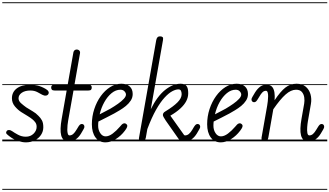

<svg xmlns="http://www.w3.org/2000/svg" viewBox="-25 -1250 2914 1698"><path d="M203 9Q174 9 135.8 -3Q97.5 -15 62 -42Q43.5 -55.5 34 -65.5Q24.5 -75.5 33.5 -89.5Q39 -100 54 -100Q69 -100 84 -89Q101 -76.5 133.8 -58.8Q166.5 -41 203 -41Q245 -41 272 -67.8Q299 -94.5 299 -128Q299 -151.5 287.8 -167.2Q276.5 -183 262 -194.5Q246.5 -207.5 221 -223.2Q195.5 -239 165 -257.5Q134.5 -276.5 107.5 -308.2Q80.5 -340 80.5 -380.5Q80.5 -435.5 123.2 -468Q166 -500.5 243.5 -500.5Q272 -500.5 304.8 -493.8Q337.5 -487 376.5 -465Q396.5 -454 403 -441.8Q409.5 -429.5 402 -417Q395.5 -406.5 381 -404.5Q366.5 -402.5 348.5 -412Q336 -419 307.8 -434.2Q279.5 -449.5 243.5 -449.5Q196.5 -449.5 167.8 -429.8Q139 -410 139 -380.5Q139 -356.5 161.5 -336.8Q184 -317 207 -300.5Q237.5 -280.5 264.8 -265.2Q292 -250 315 -225.5Q334 -207.5 346 -185.2Q358 -163 358 -124.5Q358 -88 338 -57.5Q318 -27 283 -9Q248 9 203 9ZM203 9Q174 9 135.8 -3Q97.5 -15 62 -42Q43.5 -55.5 34 -65.5Q24.5 -75.5 33.5 -89.5Q39 -100 54 -100Q69 -100 84 -89Q101 -76.5 133.8 -58.8Q166.5 -41 203 -41Q245 -41 272 -67.8Q299 -94.5 299 -128Q299 -151.5 287.8 -167.2Q276.5 -183 262 -194.5Q246.5 -207.5 221 -223.2Q195.5 -239 165 -257.5Q134.5 -276.5 107.5 -308.2Q80.5 -340 80.5 -380.5Q80.5 -435.5 123.2 -468Q166 -500.5 243.5 -500.5Q272 -500.5 304.8 -493.8Q337.5 -487 376.5 -465Q396.5 -454 403 -441.8Q409.5 -429.5 402 -417Q395.5 -406.5 381 -404.5Q366.5 -402.5 348.5 -412Q336 -419 307.8 -434.2Q279.5 -449.5 243.5 -449.5Q196.5 -449.5 167.8 -429.8Q139 -410 139 -380.5Q139 -356.5 161.5 -336.8Q184 -317 207 -300.5Q237.5 -280.5 264.8 -265.2Q292 -250 315 -225.5Q334 -207.5 346 -185.2Q358 -163 358 -124.5Q358 -88 338 -57.5Q318 -27 283 -9Q248 9 203 9ZM-5 420.5H442.5V428.5H-5ZM-5 -16H442.5V0H-5ZM-5 -505.5H442.5V-497.5H-5ZM-5 -1230H442.5V-1222H-5Z M579 0Q554 0 538.5 -13.5Q523 -27 516.2 -52.5Q509.5 -78 510.8 -114.8Q512 -151.5 520.5 -198.5L564.5 -449.5H459Q441 -449.5 434.2 -456.5Q427.5 -463.5 427.5 -475.5Q427.5 -487 433.8 -493.8Q440 -500.5 458.5 -500.5H573.5L624 -786.5Q626.5 -799.5 634.8 -805.8Q643 -812 653 -812Q662.5 -812 669.8 -808Q677 -804 680.8 -796.5Q684.5 -789 682.5 -778.5L633.5 -500.5H755.5Q774 -500.5 780.2 -493.8Q786.5 -487 786.5 -475.5Q786.5 -463.5 780.2 -456.5Q774 -449.5 755.5 -449.5H625L577.5 -182Q574.5 -165.5 572.2 -143.5Q570 -121.5 570.2 -100.8Q570.5 -80 575 -66.2Q579.5 -52.5 590 -52.5Q607.5 -52.5 622.2 -65Q637 -77.5 654 -106.5L662.5 -120.5Q672.5 -138.5 680.5 -146Q688.5 -153.5 698.5 -153.5Q708.5 -153.5 715 -147Q721.5 -140.5 721.5 -127.5Q721.5 -120 712 -104Q702.5 -88 691 -68Q669.5 -33 643 -16.5Q616.5 0 579 0ZM579 0Q554 0 538.5 -13.5Q523 -27 516.2 -52.5Q509.5 -78 510.8 -114.8Q512 -151.5 520.5 -198.5L564.5 -449.5H459Q441 -449.5 434.2 -456.5Q427.5 -463.5 427.5 -475.5Q427.5 -487 433.8 -493.8Q440 -500.5 458.5 -500.5H573.5L624 -786.5Q626.5 -799.5 634.8 -805.8Q643 -812 653 -812Q662.5 -812 669.8 -808Q677 -804 680.8 -796.5Q684.5 -789 682.5 -778.5L633.5 -500.5H755.5Q774 -500.5 780.2 -493.8Q786.5 -487 786.5 -475.5Q786.5 -463.5 780.2 -456.5Q774 -449.5 755.5 -449.5H625L577.5 -182Q574.5 -165.5 572.2 -143.5Q570 -121.5 570.2 -100.8Q570.5 -80 575 -66.2Q579.5 -52.5 590 -52.5Q607.5 -52.5 622.2 -65Q637 -77.5 654 -106.5L662.5 -120.5Q672.5 -138.5 680.5 -146Q688.5 -153.5 698.5 -153.5Q708.5 -153.5 715 -147Q721.5 -140.5 721.5 -127.5Q721.5 -120 712 -104Q702.5 -88 691 -68Q669.5 -33 643 -16.5Q616.5 0 579 0ZM432.5 420.5H752.5V428.5H432.5ZM432.5 -16H752.5V0H432.5ZM432.5 -505.5H752.5V-497.5H432.5ZM432.5 -1230H752.5V-1222H432.5Z M907.5 9Q851.5 9 819.5 -34.5Q787.5 -78 787.5 -151Q787.5 -221 808.8 -285.5Q830 -350 866.5 -400.5Q903 -451 949.8 -480.2Q996.5 -509.5 1048 -509.5Q1095 -509.5 1121.8 -485.5Q1148.5 -461.5 1148.5 -418.5Q1148.5 -387 1131.5 -360.8Q1114.5 -334.5 1088.5 -313.2Q1062.5 -292 1034.8 -275.5Q1007 -259 985 -246.5Q955.5 -230 914.2 -209.8Q873 -189.5 845 -175Q844 -166 843.5 -156.8Q843 -147.5 843 -138Q843 -100 862 -72Q881 -44 909 -44Q938.5 -44 971.2 -68.5Q1004 -93 1034.5 -128.5Q1054 -154 1067.2 -158Q1080.5 -162 1090 -154.5Q1097 -150 1099.8 -143.2Q1102.5 -136.5 1098.2 -124.8Q1094 -113 1079 -93.5Q1045.5 -49 999.2 -20Q953 9 907.5 9ZM856.5 -239Q878 -250.5 903.5 -263.5Q929 -276.5 951.5 -289Q987 -310 1018.5 -332.2Q1050 -354.5 1069.5 -375.5Q1089 -396.5 1089 -414Q1089 -428 1076 -442.2Q1063 -456.5 1039.5 -456.5Q999 -456.5 962.2 -426.5Q925.5 -396.5 897.8 -347Q870 -297.5 856.5 -239ZM907.5 9Q851.5 9 819.5 -34.5Q787.5 -78 787.5 -151Q787.5 -221 808.8 -285.5Q830 -350 866.5 -400.5Q903 -451 949.8 -480.2Q996.5 -509.5 1048 -509.5Q1095 -509.5 1121.8 -485.5Q1148.5 -461.5 1148.5 -418.5Q1148.5 -387 1131.5 -360.8Q1114.5 -334.5 1088.5 -313.2Q1062.5 -292 1034.8 -275.5Q1007 -259 985 -246.5Q955.5 -230 914.2 -209.8Q873 -189.5 845 -175Q844 -166 843.5 -156.8Q843 -147.5 843 -138Q843 -100 862 -72Q881 -44 909 -44Q938.5 -44 971.2 -68.5Q1004 -93 1034.5 -128.5Q1054 -154 1067.2 -158Q1080.5 -162 1090 -154.5Q1097 -150 1099.8 -143.2Q1102.5 -136.5 1098.2 -124.8Q1094 -113 1079 -93.5Q1045.5 -49 999.2 -20Q953 9 907.5 9ZM856.5 -239Q878 -250.5 903.5 -263.5Q929 -276.5 951.5 -289Q987 -310 1018.5 -332.2Q1050 -354.5 1069.5 -375.5Q1089 -396.5 1089 -414Q1089 -428 1076 -442.2Q1063 -456.5 1039.5 -456.5Q999 -456.5 962.2 -426.5Q925.5 -396.5 897.8 -347Q870 -297.5 856.5 -239ZM742.5 420.5H1163V428.5H742.5ZM742.5 -16H1163V0H742.5ZM742.5 -505.5H1163V-497.5H742.5ZM742.5 -1230H1163V-1222H742.5Z M1553.5 -23 1440.5 -184Q1428 -202.5 1421.8 -214.5Q1415.5 -226.5 1415.5 -233.5Q1415.5 -242 1420.5 -250.2Q1425.5 -258.5 1438.5 -265.5Q1509 -308.5 1545.2 -345.2Q1581.5 -382 1581.5 -417Q1581.5 -432.5 1576 -446Q1570.5 -459.5 1552.5 -459.5Q1529 -459.5 1497.8 -442.8Q1466.5 -426 1430 -386.5Q1393.5 -347 1355 -279Q1316.5 -211 1278 -108.5L1264.5 -32Q1261 -13.5 1251.2 -6.8Q1241.5 0 1225.5 0Q1218 0 1212.5 -3.2Q1207 -6.5 1204.8 -13Q1202.5 -19.5 1204 -29.5L1356.5 -894Q1359.5 -911 1367.5 -919.8Q1375.5 -928.5 1389.5 -928.5Q1405.5 -928.5 1412.8 -922Q1420 -915.5 1416.5 -896L1308.5 -284Q1365 -398 1434.2 -453.8Q1503.5 -509.5 1572.5 -509.5Q1590.5 -509.5 1605.8 -503.8Q1621 -498 1630.2 -480Q1639.5 -462 1639.5 -424Q1639.5 -389 1622 -355.5Q1604.5 -322 1569.5 -290Q1534.5 -258 1481.5 -227L1602 -57.5Q1605 -52.5 1612 -52.5Q1629.5 -52.5 1645.2 -65Q1661 -77.5 1678 -106.5L1686 -120.5Q1696.5 -138.5 1704.5 -146Q1712.5 -153.5 1722 -153.5Q1732 -153.5 1738.8 -147Q1745.5 -140.5 1745.5 -127.5Q1745.5 -120 1736 -104Q1726.5 -88 1715 -68Q1693 -33 1666.8 -16.5Q1640.5 0 1603 0Q1586.5 0 1574.2 -5.5Q1562 -11 1553.5 -23ZM1553.5 -23 1440.5 -184Q1428 -202.5 1421.8 -214.5Q1415.5 -226.5 1415.5 -233.5Q1415.5 -242 1420.5 -250.2Q1425.5 -258.5 1438.5 -265.5Q1509 -308.5 1545.2 -345.2Q1581.5 -382 1581.5 -417Q1581.5 -432.5 1576 -446Q1570.5 -459.5 1552.5 -459.5Q1529 -459.5 1497.8 -442.8Q1466.5 -426 1430 -386.5Q1393.5 -347 1355 -279Q1316.5 -211 1278 -108.5L1264.5 -32Q1261 -13.5 1251.2 -6.8Q1241.5 0 1225.5 0Q1218 0 1212.5 -3.2Q1207 -6.5 1204.8 -13Q1202.5 -19.5 1204 -29.5L1356.5 -894Q1359.5 -911 1367.5 -919.8Q1375.5 -928.5 1389.5 -928.5Q1405.5 -928.5 1412.8 -922Q1420 -915.5 1416.5 -896L1308.5 -284Q1365 -398 1434.2 -453.8Q1503.5 -509.5 1572.5 -509.5Q1590.5 -509.5 1605.8 -503.8Q1621 -498 1630.2 -480Q1639.5 -462 1639.5 -424Q1639.5 -389 1622 -355.5Q1604.5 -322 1569.5 -290Q1534.5 -258 1481.5 -227L1602 -57.5Q1605 -52.5 1612 -52.5Q1629.5 -52.5 1645.2 -65Q1661 -77.5 1678 -106.5L1686 -120.5Q1696.5 -138.5 1704.5 -146Q1712.5 -153.5 1722 -153.5Q1732 -153.5 1738.8 -147Q1745.5 -140.5 1745.5 -127.5Q1745.5 -120 1736 -104Q1726.5 -88 1715 -68Q1693 -33 1666.8 -16.5Q1640.5 0 1603 0Q1586.5 0 1574.2 -5.5Q1562 -11 1553.5 -23ZM1153 420.5H1772V428.5H1153ZM1153 -16H1772V0H1153ZM1153 -505.5H1772V-497.5H1153ZM1153 -1230H1772V-1222H1153Z M1927 9Q1871 9 1839 -34.5Q1807 -78 1807 -151Q1807 -221 1828.2 -285.5Q1849.5 -350 1886 -400.5Q1922.5 -451 1969.2 -480.2Q2016 -509.5 2067.5 -509.5Q2114.5 -509.5 2141.2 -485.5Q2168 -461.5 2168 -418.5Q2168 -387 2151 -360.8Q2134 -334.5 2108 -313.2Q2082 -292 2054.2 -275.5Q2026.5 -259 2004.5 -246.5Q1975 -230 1933.8 -209.8Q1892.5 -189.5 1864.5 -175Q1863.5 -166 1863 -156.8Q1862.5 -147.5 1862.5 -138Q1862.5 -100 1881.5 -72Q1900.5 -44 1928.5 -44Q1958 -44 1990.8 -68.5Q2023.5 -93 2054 -128.5Q2073.5 -154 2086.8 -158Q2100 -162 2109.5 -154.5Q2116.5 -150 2119.2 -143.2Q2122 -136.5 2117.8 -124.8Q2113.5 -113 2098.5 -93.5Q2065 -49 2018.8 -20Q1972.5 9 1927 9ZM1876 -239Q1897.5 -250.5 1923 -263.5Q1948.5 -276.5 1971 -289Q2006.5 -310 2038 -332.2Q2069.5 -354.5 2089 -375.5Q2108.5 -396.5 2108.5 -414Q2108.5 -428 2095.5 -442.2Q2082.5 -456.5 2059 -456.5Q2018.5 -456.5 1981.8 -426.5Q1945 -396.5 1917.2 -347Q1889.5 -297.5 1876 -239ZM1927 9Q1871 9 1839 -34.5Q1807 -78 1807 -151Q1807 -221 1828.2 -285.5Q1849.5 -350 1886 -400.5Q1922.5 -451 1969.2 -480.2Q2016 -509.5 2067.5 -509.5Q2114.5 -509.5 2141.2 -485.5Q2168 -461.5 2168 -418.5Q2168 -387 2151 -360.8Q2134 -334.5 2108 -313.2Q2082 -292 2054.2 -275.5Q2026.5 -259 2004.5 -246.5Q1975 -230 1933.8 -209.8Q1892.5 -189.5 1864.5 -175Q1863.5 -166 1863 -156.8Q1862.5 -147.5 1862.5 -138Q1862.5 -100 1881.5 -72Q1900.5 -44 1928.5 -44Q1958 -44 1990.8 -68.5Q2023.5 -93 2054 -128.5Q2073.5 -154 2086.8 -158Q2100 -162 2109.5 -154.5Q2116.5 -150 2119.2 -143.2Q2122 -136.5 2117.8 -124.8Q2113.5 -113 2098.5 -93.5Q2065 -49 2018.8 -20Q1972.5 9 1927 9ZM1876 -239Q1897.5 -250.5 1923 -263.5Q1948.5 -276.5 1971 -289Q2006.5 -310 2038 -332.2Q2069.5 -354.5 2089 -375.5Q2108.5 -396.5 2108.5 -414Q2108.5 -428 2095.5 -442.2Q2082.5 -456.5 2059 -456.5Q2018.5 -456.5 1981.8 -426.5Q1945 -396.5 1917.2 -347Q1889.5 -297.5 1876 -239ZM1762 420.5H2182.5V428.5H1762ZM1762 -16H2182.5V0H1762ZM1762 -505.5H2182.5V-497.5H1762ZM1762 -1230H2182.5V-1222H1762Z M2312.5 0Q2301.5 0 2293.5 -8.2Q2285.5 -16.5 2288 -32.5L2338 -316.5Q2341 -333.5 2343.5 -355.8Q2346 -378 2346.2 -398.8Q2346.5 -419.5 2342 -433.2Q2337.5 -447 2327 -447Q2310 -447 2296.8 -434.5Q2283.5 -422 2267 -393L2258.5 -379Q2248 -361 2240.2 -353.5Q2232.5 -346 2222.5 -346Q2212.5 -346 2205.8 -352.5Q2199 -359 2199 -371.5Q2199 -379 2208.5 -395.2Q2218 -411.5 2230 -431.5Q2252 -467 2279.2 -486Q2306.5 -505 2349 -499Q2372 -495.5 2385 -477.8Q2398 -460 2402.2 -430.8Q2406.5 -401.5 2403.5 -363.5Q2455.5 -441.5 2498.8 -475.5Q2542 -509.5 2597.5 -509.5Q2647.5 -509.5 2678.2 -483.8Q2709 -458 2720.8 -417Q2732.5 -376 2724.5 -330.5L2698 -178Q2694 -155.5 2691.8 -126Q2689.5 -96.5 2693.2 -74.5Q2697 -52.5 2711 -52.5Q2728 -52.5 2742.8 -65Q2757.5 -77.5 2774.5 -106.5L2783 -120.5Q2793.5 -138.5 2801.2 -146Q2809 -153.5 2819 -153.5Q2829 -153.5 2835.5 -147Q2842 -140.5 2842 -127.5Q2842 -120 2832.8 -104Q2823.5 -88 2811.5 -68Q2790 -33 2763.5 -16.5Q2737 0 2699.5 0Q2674.5 0 2659.2 -13.5Q2644 -27 2637.2 -52.8Q2630.5 -78.5 2631.8 -115.5Q2633 -152.5 2641.5 -199.5L2665 -333Q2669.5 -359 2665.8 -387.5Q2662 -416 2645.2 -436.2Q2628.5 -456.5 2593 -456.5Q2548 -456.5 2500.5 -414.2Q2453 -372 2392 -283.5L2348 -33Q2345.5 -16 2335.5 -8Q2325.5 0 2312.5 0ZM2312.5 0Q2301.5 0 2293.5 -8.2Q2285.5 -16.5 2288 -32.5L2338 -316.5Q2341 -333.5 2343.5 -355.8Q2346 -378 2346.2 -398.8Q2346.5 -419.5 2342 -433.2Q2337.5 -447 2327 -447Q2310 -447 2296.8 -434.5Q2283.5 -422 2267 -393L2258.5 -379Q2248 -361 2240.2 -353.5Q2232.5 -346 2222.5 -346Q2212.5 -346 2205.8 -352.5Q2199 -359 2199 -371.5Q2199 -379 2208.5 -395.2Q2218 -411.5 2230 -431.5Q2252 -467 2279.2 -486Q2306.5 -505 2349 -499Q2372 -495.5 2385 -477.8Q2398 -460 2402.2 -430.8Q2406.5 -401.5 2403.5 -363.5Q2455.5 -441.5 2498.8 -475.5Q2542 -509.5 2597.5 -509.5Q2647.5 -509.5 2678.2 -483.8Q2709 -458 2720.8 -417Q2732.5 -376 2724.5 -330.5L2698 -178Q2694 -155.5 2691.8 -126Q2689.5 -96.5 2693.2 -74.5Q2697 -52.5 2711 -52.5Q2728 -52.5 2742.8 -65Q2757.5 -77.5 2774.5 -106.5L2783 -120.5Q2793.5 -138.5 2801.2 -146Q2809 -153.5 2819 -153.5Q2829 -153.5 2835.5 -147Q2842 -140.5 2842 -127.5Q2842 -120 2832.8 -104Q2823.5 -88 2811.5 -68Q2790 -33 2763.5 -16.5Q2737 0 2699.5 0Q2674.5 0 2659.2 -13.5Q2644 -27 2637.2 -52.8Q2630.5 -78.5 2631.8 -115.5Q2633 -152.5 2641.5 -199.5L2665 -333Q2669.5 -359 2665.8 -387.5Q2662 -416 2645.2 -436.2Q2628.5 -456.5 2593 -456.5Q2548 -456.5 2500.5 -414.2Q2453 -372 2392 -283.5L2348 -33Q2345.5 -16 2335.5 -8Q2325.5 0 2312.5 0ZM2172.5 420.5H2869V428.5H2172.5ZM2172.5 -16H2869V0H2172.5ZM2172.5 -505.5H2869V-497.5H2172.5ZM2172.5 -1230H2869V-1222H2172.5Z"/></svg>

Font: Edu VIC WA NT Pre Guide
Style: Regular
Weight: 400
Designer: Tina and Corey Anderson, Eben Sorkin, Mirko Velimirovic
Foundry: Google for Education
Version: Version 1.000